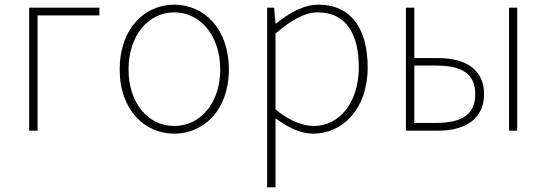

<svg xmlns="http://www.w3.org/2000/svg" viewBox="-20 -560 2342 823"><path d="M105 0H141V-494H406V-527H105Z M727 13C853 13 961 -88 961 -262C961 -439 853 -540 727 -540C601 -540 493 -439 493 -262C493 -88 601 13 727 13ZM727 -20C615 -20 531 -118 531 -262C531 -407 615 -507 727 -507C839 -507 924 -407 924 -262C924 -118 839 -20 727 -20Z M1161 -416C1228 -474 1287 -507 1341 -507C1470 -507 1518 -405 1518 -271C1518 -124 1437 -20 1325 -20C1283 -20 1223 -39 1161 -91ZM1125 243H1161V-53C1217 -11 1272 13 1322 13C1448 13 1556 -92 1556 -271C1556 -434 1487 -540 1344 -540C1278 -540 1215 -500 1163 -459H1161L1155 -527H1125Z M1720 0H1858C1981 0 2055 -55 2055 -157C2055 -258 1981 -311 1858 -311H1756V-527H1720ZM1756 -33V-279H1847C1962 -279 2017 -243 2017 -157C2017 -70 1962 -33 1847 -33ZM2162 0H2197V-527H2162Z"/></svg>

Font: Noto Sans CJK JP Thin
Style: Regular
Weight: 250
Designer: Ryoko NISHIZUKA (kana & ideographs); Paul D. Hunt (Latin, Greek & Cyrillic); Wenlong ZHANG (bopomofo); Sandoll Communica
Foundry: Adobe Systems Incorporated
Version: Version 1.004;PS 1.004;hotconv 1.0.82;makeotf.lib2.5.63406